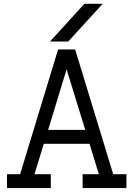

<svg xmlns="http://www.w3.org/2000/svg" viewBox="-20 -958 680 978"><path d="M234.9 -746.6 409.7 -938.5H502.9L327.6 -746.6ZM15.6 0V-70.8H82.5L275.9 -706.1H362.8L556.6 -70.8H624V0H400.9V-70.8H483.4L436 -225.6H203.1L155.8 -70.8H238.8V0ZM319.3 -605 225.1 -296.4H414.1Z"/></svg>

Font: Kay Pho Du Medium
Style: Regular
Weight: 500
Designer: Victor Gaultney, Khu Oo Reh
Foundry: SIL International
Version: Version 3.000